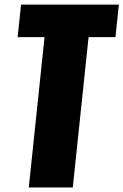

<svg xmlns="http://www.w3.org/2000/svg" viewBox="-20 -830 546 850"><path d="M107.4 0H302.2L372.1 -665.5H491.2L506.3 -809.6H73.2L58.1 -665.5H177.2Z"/></svg>

Font: Oswald
Style: Heavy
Weight: 800
Designer: Vernon Adams
Foundry: Vernon Adams
Version: 3.0; ttfautohint (v0.95.6-bc232) -l 8 -r 50 -G 200 -x 0 -w "